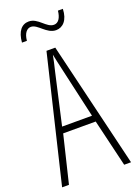

<svg xmlns="http://www.w3.org/2000/svg" viewBox="-167 -961 726 1026"><g transform="rotate(-20 196.0 -447.5)"><path d="M63 -800H91C95 -843 114 -863 136 -863C175 -863 204 -800 258 -800C296 -800 328 -831 330 -895H302C298 -855 282 -831 257 -831C214 -831 188 -894 135 -894C95 -894 68 -863 63 -800ZM353 0H392L221 -714H171L0 0H39L104 -269H289ZM215 -596 281 -305H111L177 -597C185 -631 191 -654 196 -683C202 -654 207 -630 215 -596Z"/></g></svg>

Font: Noto Sans Devanagari UI ExtraCondensed ExtraLight
Style: Regular
Weight: 200
Width: 2
Designer: Jelle Bosma - Monotype Design Team
Foundry: Monotype Imaging Inc.
Version: Version 2.004